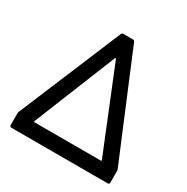

<svg xmlns="http://www.w3.org/2000/svg" viewBox="-160 -840 956 979"><g transform="rotate(30 318.5 -350.0)"><path d="M27 -89 279 -692Q282 -700 290 -700H347Q355 -700 358 -692L610 -88Q612 -83 612 -76V-10Q612 0 602 0H35Q25 0 25 -10V-77Q25 -84 27 -89ZM517 -88 321 -571Q320 -573 318 -573Q316 -573 315 -571L120 -88Q119 -86 120 -84.5Q121 -83 123 -83H514Q516 -83 517 -84.5Q518 -86 517 -88Z"/></g></svg>

Font: BarlowMedium
Style: Regular
Weight: 500
Designer: Jeremy Tribby
Foundry: Tribby Type
Version: Version 1.422